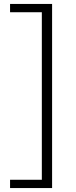

<svg xmlns="http://www.w3.org/2000/svg" viewBox="-20 -731 386 973"><path d="M244 222H192V-711H244ZM244 222H31V180H244ZM244 -669H31V-711H244Z"/></svg>

Font: Ysabeau Office Light
Style: Regular
Weight: 300
Designer: Christian Thalmann (Catharsis Fonts)
Version: Version 2.001;gftools[0.9.30]; featfreeze: tnum,lnum,ss02